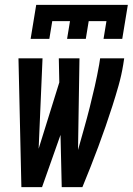

<svg xmlns="http://www.w3.org/2000/svg" viewBox="-20 -770 546 790"><path d="M68 0 56 -530H155L139 -158L224 -431L222 -530H307L301 -153Q313 -196 325.5 -240Q338 -284 349 -327.5Q360 -371 370 -415Q380 -459 388 -504L392 -530H491L487 -504Q480 -461 468 -418.5Q456 -376 442.5 -334Q429 -292 414.5 -250Q400 -208 384.5 -166.5Q369 -125 352.5 -83Q336 -41 319 0H234L229 -215L153 0ZM106 -610 129 -750H506L483 -610H406L418 -683H345L333 -610H256L268 -683H195L183 -610Z"/></svg>

Font: Iosevka Curly Semibold Oblique
Style: Regular
Weight: 600
Italic angle: -9°
Monospace: yes
Designer: Belleve Invis
Foundry: Belleve Invis
Version: Version 11.1.0; ttfautohint (v1.8.3)